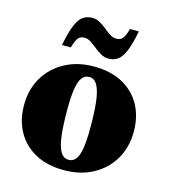

<svg xmlns="http://www.w3.org/2000/svg" viewBox="-106 -773 773 874"><g transform="rotate(15 280.5 -336.0)"><path d="M283.5 -36Q303.5 -36 316.5 -51.8Q329.5 -67.5 335.8 -104.5Q342 -141.5 342 -205.5Q342 -278 336 -326.8Q330 -375.5 316 -400.2Q302 -425 277.5 -425Q258 -425 245 -409.2Q232 -393.5 225.5 -356.8Q219 -320 219 -256Q219 -183 224.8 -134.2Q230.5 -85.5 244.8 -60.8Q259 -36 283.5 -36ZM274.5 15Q196.5 15 140.2 -15.2Q84 -45.5 53.8 -99.5Q23.5 -153.5 23.5 -224.5Q23.5 -299 57 -355.5Q90.5 -412 149.8 -444.2Q209 -476.5 286.5 -476.5Q365.5 -476.5 421.5 -446.2Q477.5 -416 507.5 -362Q537.5 -308 537.5 -236.5Q537.5 -163 504 -106Q470.5 -49 411.2 -17Q352 15 274.5 15ZM441.5 -683.5Q429.5 -619.5 414.8 -586Q400 -552.5 381.8 -540.2Q363.5 -528 339 -528Q320 -528 303.2 -537.8Q286.5 -547.5 271 -560Q255.5 -572.5 240.8 -582.2Q226 -592 211.5 -592Q199 -592 190 -587Q181 -582 174.5 -569.2Q168 -556.5 161 -533H119.5Q132 -597 146.5 -630.8Q161 -664.5 179.5 -676.5Q198 -688.5 222 -688.5Q241 -688.5 257.8 -679Q274.5 -669.5 290 -656.8Q305.5 -644 320.2 -634.5Q335 -625 349.5 -625Q362.5 -625 371.2 -630Q380 -635 386.8 -647.8Q393.5 -660.5 400 -683.5Z"/></g></svg>

Font: Newsreader 36pt ExtraBold
Style: Regular
Weight: 800
Designer: Hugues Gentile
Foundry: Production Type
Version: Version 1.003